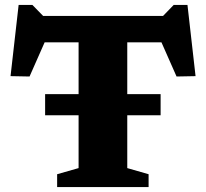

<svg xmlns="http://www.w3.org/2000/svg" viewBox="-20 -763 840 783"><path d="M164 -293V-379H635V-293ZM300.5 -667.5H499V-77.5L586 -52.5V0H213V-52.5L300.5 -77.5ZM669 -590.5H127.5L182 -635.5L100.5 -451L23 -452.5L56 -743H112L173.5 -680L102 -698H694L627.5 -680L688.5 -743H744.5L777.5 -452.5L700 -451L618.5 -635.5Z"/></svg>

Font: Newsreader 9pt
Style: Bold
Weight: 700
Designer: Hugues Gentile
Foundry: Production Type
Version: Version 1.003